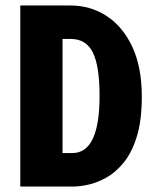

<svg xmlns="http://www.w3.org/2000/svg" viewBox="-20 -680 575 700"><path d="M54 0V-660H237Q310 -660 369 -621.5Q428 -583 462.5 -509Q497 -435 497 -328Q497 -240 478.5 -181Q460 -122 430 -86Q400 -50 366 -31.5Q332 -13 301 -6.5Q270 0 249 0ZM238 -538H208V-122H244Q343 -122 343 -330Q343 -439 318.5 -488.5Q294 -538 238 -538Z"/></svg>

Font: Bricolage Grotesque 12pt Condensed ExtraBold
Style: Regular
Weight: 800
Width: 3
Designer: Mathieu Triay
Foundry: Atelier Triay
Version: Version 1.001; ttfautohint (v1.8.4.7-5d5b);gftools[0.9.33.de